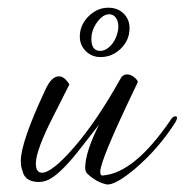

<svg xmlns="http://www.w3.org/2000/svg" viewBox="-20 -471 479 498"><path d="M255 7Q229 1 206 -21Q201 -26 201 -36Q201 -76 237 -148Q209 -112 191 -89Q173 -66 164 -56Q125 -11 99 -2Q90 1 81 1Q44 1 38 -29Q34 -38 34 -54Q34 -103 99 -241Q114 -273 133 -273Q147 -273 160 -252L118 -169Q96 -126 84.5 -95Q73 -64 73 -47Q73 -23 89 -23Q115 -23 173 -90Q204 -126 233.5 -170Q263 -214 292 -266Q298 -278 310 -278Q320 -278 329.5 -269.5Q339 -261 337 -257Q240 -56 240 -26Q240 -14 248 -16Q329 -23 422 -159Q427 -168 433 -169Q439 -171 439 -165Q439 -161 435 -154Q391 -85 330 -33Q276 12 255 7ZM241 -323Q218 -323 202.5 -338.5Q187 -354 187 -376Q187 -406 209.5 -428.5Q232 -451 261 -451Q285 -451 300.5 -436Q316 -421 316 -398Q316 -367 293.5 -345Q271 -323 241 -323ZM240 -339Q254 -339 267 -352.5Q280 -366 285 -387Q286 -391 286.5 -394.5Q287 -398 287 -402Q287 -416 280.5 -425Q274 -434 263 -434Q247 -434 232 -413.5Q217 -393 217 -370Q217 -339 240 -339Z"/></svg>

Font: Ephesis
Style: Regular
Weight: 400
Designer: Robert E. Leuschke
Foundry: Robert E. Leuschke
Version: Version 1.010; ttfautohint (v1.8.3)